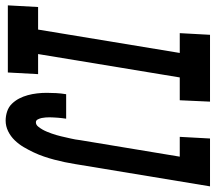

<svg xmlns="http://www.w3.org/2000/svg" viewBox="-92 -712 783 698"><g transform="rotate(90 300.0 -363.5)"><path d="M390 8Q373 8 356.5 2.5Q340 -3 328.5 -15Q317 -27 309.5 -41.5Q302 -56 297.5 -72.5Q293 -89 291 -106.5Q289 -124 289 -141.5Q289 -159 290 -176.5Q291 -194 294 -212H383Q382 -205 381 -197.5Q380 -190 379.5 -182Q379 -174 378.5 -166.5Q378 -159 378 -152Q378 -145 378.5 -137.5Q379 -130 380.5 -123Q382 -116 385.5 -109Q389 -102 396 -102Q405 -102 411.5 -110Q418 -118 422.5 -126Q427 -134 430.5 -142.5Q434 -151 437 -159.5Q440 -168 442.5 -176.5Q445 -185 447 -193.5Q449 -202 451 -211Q453 -220 455 -228.5Q457 -237 458.5 -245.5Q460 -254 461 -263L521 -625H449L455 -735H629L548 -245Q545 -226 541 -207Q537 -188 532 -169Q527 -150 520.5 -131Q514 -112 505.5 -94Q497 -76 486.5 -58Q476 -40 461.5 -25Q447 -10 428.5 -1Q410 8 390 8ZM-29 0 -23 -110H59L144 -625H72L78 -735H321L316 -625H233L148 -110H221L215 0Z"/></g></svg>

Font: Iosevka SS04 XBd Ex Obl
Style: Regular
Weight: 800
Width: 7
Italic angle: -9°
Monospace: yes
Designer: Belleve Invis
Foundry: Belleve Invis
Version: Version 19.0.0; ttfautohint (v1.8.4)